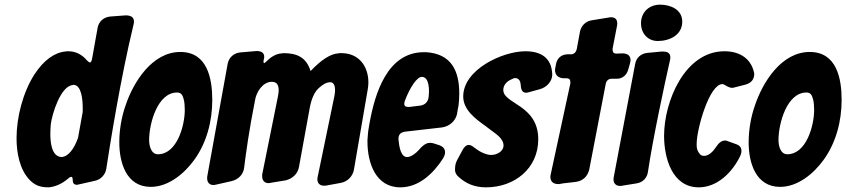

<svg xmlns="http://www.w3.org/2000/svg" viewBox="-20 -797 3632 824"><path d="M553 -691C554 -696 555 -700 555 -704C555 -726 538 -731 519 -731L452 -726C425 -723 404 -705 399 -678L375 -544C373 -534 370 -529 366 -529C363 -529 359 -532 354 -537C331 -564 304 -577 273 -577C269 -577 265 -577 261 -576C214 -572 167 -538 128 -478C79 -402 51 -295 51 -204C51 -142 64 -68 109 -23C133 1 157 7 190 7C218 4 246 -8 273 -31C278 -36 283 -38 286 -38C290 -38 292 -34 292 -25C292 -13 296 -4 310 -4C312 -4 314 -4 316 -5L387 -21C412 -26 432 -47 436 -72C452 -176 497 -460 553 -691ZM315 -206C298 -157 273 -126 246 -123C200 -123 196 -190 196 -223C196 -236 197 -250 198 -264C203 -306 240 -429 293 -432C294 -433 294 -433 295 -433C330 -433 335 -368 335 -334V-317Z M754 -574C633 -574 552 -445 518 -342C501 -293 492 -238 492 -186C492 -99 522 5 627 5C703 5 771 -52 813 -110C867 -184 891 -277 891 -368C891 -460 870 -574 754 -574ZM658 -135C628 -135 620 -172 620 -196C620 -267 656 -400 740 -400C759 -400 764 -387 768 -372C772 -361 773 -338 773 -325C773 -257 739 -135 658 -135Z M1124 -534C1119 -529 1115 -526 1113 -526C1112 -526 1111 -528 1111 -531C1111 -534 1111 -537 1112 -541C1113 -545 1114 -549 1114 -553C1114 -573 1098 -578 1081 -578L1011 -572C983 -569 962 -550 957 -523L870 -43C869 -39 869 -35 869 -32C869 -13 880 -3 896 -3C900 -3 904 -4 909 -5L975 -20C1003 -27 1025 -48 1028 -79C1035 -136 1049 -239 1074 -364C1079 -401 1107 -446 1147 -446C1150 -446 1154 -445 1159 -444C1167 -441 1176 -433 1176 -410C1176 -403 1175 -394 1173 -384L1106 -52C1105 -48 1105 -44 1105 -41C1105 -22 1116 -11 1132 -11C1136 -11 1140 -12 1145 -13L1206 -23C1235 -30 1258 -51 1263 -80L1309 -332C1316 -372 1329 -401 1347 -418C1364 -434 1381 -444 1396 -444H1401C1412 -441 1418 -430 1418 -411C1418 -403 1417 -394 1415 -384L1344 -41C1343 -36 1342 -32 1342 -28C1342 -11 1352 0 1371 0C1374 0 1378 0 1382 -1L1442 -12C1471 -17 1494 -40 1499 -69L1558 -412C1560 -423 1561 -433 1561 -443C1561 -513 1520 -569 1445 -569H1437L1432 -568C1399 -566 1359 -541 1313 -492C1294 -552 1254 -569 1195 -569L1191 -568C1168 -567 1146 -556 1124 -534Z M1882 -118C1887 -127 1890 -135 1890 -142C1890 -149 1890 -165 1865 -174L1840 -182C1835 -183 1831 -184 1827 -184C1815 -184 1801 -181 1778 -154C1765 -139 1744 -123 1727 -123C1700 -123 1693 -167 1690 -200C1690 -220 1699 -229 1719 -232L1876 -250C1908 -254 1934 -277 1941 -306C1944 -321 1945 -333 1948 -345C1950 -362 1951 -379 1951 -396C1951 -493 1917 -566 1809 -573H1799C1642 -573 1589 -396 1566 -269C1562 -249 1559 -228 1558 -208C1557 -201 1557 -195 1557 -189C1557 -100 1591 7 1698 7C1777 7 1839 -51 1882 -118ZM1819 -377C1816 -360 1804 -347 1785 -344L1737 -338C1726 -338 1715 -338 1715 -352C1715 -355 1716 -359 1717 -363C1740 -424 1770 -467 1790 -467H1791C1822 -467 1824 -411 1819 -377Z M2215 -431C2216 -410 2223 -399 2238 -399C2241 -399 2245 -400 2249 -401L2296 -414C2327 -422 2349 -448 2350 -475V-479C2347 -551 2299 -577 2235 -577C2137 -577 1968 -499 1968 -383C1968 -325 2021 -287 2061 -258L2109 -222C2133 -203 2141 -188 2141 -172C2141 -161 2135 -151 2124 -143C2113 -136 2101 -132 2088 -132C2065 -132 2036 -147 2015 -164C2006 -171 1999 -175 1992 -175C1982 -175 1973 -168 1965 -153L1943 -112C1936 -100 1933 -87 1933 -74C1933 -73 1929 -54 1948 -38C1979 -10 2015 7 2066 7C2188 7 2290 -74 2290 -199C2290 -348 2140 -350 2140 -411C2140 -432 2155 -448 2174 -456C2183 -461 2187 -462 2190 -462C2209 -462 2214 -446 2215 -431Z M2626 -567C2611 -567 2609 -575 2609 -588L2628 -686C2629 -690 2629 -694 2629 -697C2629 -713 2620 -723 2603 -723C2600 -723 2597 -723 2594 -722L2520 -710C2493 -706 2474 -686 2469 -661L2455 -585C2452 -573 2443 -564 2431 -564H2415C2388 -563 2370 -546 2366 -521L2363 -504C2362 -501 2362 -499 2362 -496C2362 -477 2374 -462 2399 -461H2411C2426 -461 2428 -453 2428 -440L2344 -51C2343 -46 2342 -42 2342 -38C2342 -19 2353 -7 2376 -7C2379 -7 2382 -7 2385 -8L2396 -10L2448 -16C2480 -19 2502 -39 2509 -70L2580 -439C2583 -451 2592 -459 2604 -459H2627C2651 -459 2670 -474 2677 -501L2684 -526C2685 -531 2686 -535 2686 -539C2686 -554 2678 -568 2651 -568Z M2908 -704C2908 -756 2858 -777 2813 -777C2766 -777 2731 -745 2731 -697C2731 -655 2759 -621 2803 -621C2853 -621 2908 -646 2908 -704ZM2758 -570C2731 -567 2711 -550 2706 -523L2614 -37C2613 -33 2613 -29 2613 -26C2613 -10 2624 1 2641 1C2644 1 2647 1 2650 0L2712 -10C2739 -14 2758 -34 2761 -61C2782 -203 2833 -440 2855 -537C2856 -542 2857 -546 2857 -550C2857 -573 2840 -576 2821 -576Z M3104 -191C3100 -193 3096 -194 3092 -194C3078 -194 3065 -185 3053 -166C3040 -146 3021 -128 3002 -128C2993 -128 2986 -131 2982 -138C2967 -155 2970 -178 2970 -182C2970 -242 3024 -436 3080 -436C3084 -436 3088 -434 3093 -431C3104 -424 3114 -420 3122 -420C3125 -420 3127 -420 3129 -421L3180 -434C3204 -441 3217 -456 3217 -481C3206 -541 3160 -577 3089 -577C2919 -577 2830 -362 2830 -214C2830 -120 2864 7 2979 7C3058 7 3123 -57 3157 -128C3160 -135 3162 -142 3162 -149C3162 -156 3161 -171 3140 -178Z M3455 -574C3334 -574 3253 -445 3219 -342C3202 -293 3193 -238 3193 -186C3193 -99 3223 5 3328 5C3404 5 3472 -52 3514 -110C3568 -184 3592 -277 3592 -368C3592 -460 3571 -574 3455 -574ZM3359 -135C3329 -135 3321 -172 3321 -196C3321 -267 3357 -400 3441 -400C3460 -400 3465 -387 3469 -372C3473 -361 3474 -338 3474 -325C3474 -257 3440 -135 3359 -135Z"/></svg>

Font: Bangerz
Style: Bold
Weight: 700
Designer: vernon adams
Foundry: Vernon Adams
Version: Version 2.10;December 28, 2023;FontCreator 13.0.0.2683 64-bi